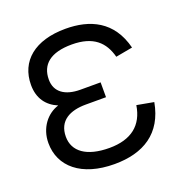

<svg xmlns="http://www.w3.org/2000/svg" viewBox="-108 -650 722 760"><g transform="rotate(-20 253.0 -270.0)"><path d="M248.5 15C370.5 15 457 -37.5 479.5 -162L408.5 -175C396 -94.5 343.5 -52 251 -52C155 -52 103.5 -90.5 103.5 -152.5C103.5 -220.5 155 -245.5 221.5 -245.5H306.5V-308H221.5C157.5 -308 117.5 -335.5 117.5 -388C117.5 -451 159.5 -488 250 -488C341.5 -488 382.5 -446.5 399.5 -382L470.5 -395C440 -516 350 -555 248 -555C118.5 -555 44 -492.5 44 -392C44 -335.5 72 -298.5 117.5 -279.5C69 -264.5 30 -217 30 -152.5C30 -53.5 109.5 15 248.5 15Z"/></g></svg>

Font: Vela Sans
Style: Regular
Weight: 400
Designer: Principal design: Mikhail Sharanda - project Manrope.
Design modification: Ravid Balaliev
Foundry: Mikhail Sharanda
Version: Version 1.001